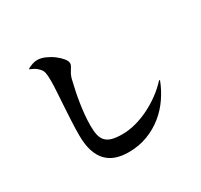

<svg xmlns="http://www.w3.org/2000/svg" viewBox="-170 -1012 1340 1280"><g transform="rotate(-30 500.0 -372.0)"><path d="M265 -624Q265 -666 260.5 -687.5Q256 -709 239 -725Q226 -739 214 -746Q202 -753 177 -764V-767Q195 -777 214.5 -784Q234 -791 254 -791Q282 -791 314 -777Q346 -763 372.5 -743Q399 -723 416.5 -701.5Q434 -680 434 -664Q434 -653 429.5 -644Q425 -635 417 -623Q414 -617 410 -611Q406 -605 402 -597Q399 -589 395.5 -580.5Q392 -572 390 -561Q381 -525 372.5 -484Q364 -443 357.5 -400.5Q351 -358 347 -315.5Q343 -273 343 -233Q343 -191 349.5 -162Q356 -133 373.5 -114Q391 -95 421.5 -86.5Q452 -78 500 -78Q550 -78 603 -92Q656 -106 707.5 -131.5Q759 -157 806 -191.5Q853 -226 891 -268L896 -264Q873 -203 834.5 -146.5Q796 -90 743 -47Q690 -4 623 21.5Q556 47 476 47Q423 47 380.5 32.5Q338 18 308 -13.5Q278 -45 262 -95Q246 -145 246 -217Q246 -268 249 -326.5Q252 -385 255.5 -440.5Q259 -496 262 -544Q265 -592 265 -624Z"/></g></svg>

Font: XinYuGongZhangJiaSongA
Style: Regular
Weight: 900
Designer: XinYuGong
Foundry: Adobe Systems Incorporated
Version: Version 1.00